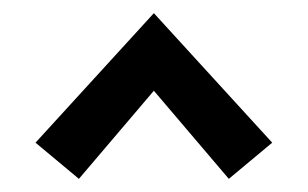

<svg xmlns="http://www.w3.org/2000/svg" viewBox="-20 -686 468 292"><path d="M34 -469 214 -666 394 -469 328 -414 214 -548 100 -414Z"/></svg>

Font: Ysabeau Semibold
Style: Regular
Weight: 600
Designer: Christian Thalmann (Catharsis Fonts)
Version: Version 0.003